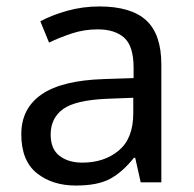

<svg xmlns="http://www.w3.org/2000/svg" viewBox="-20 -565 601 595"><path d="M288 -545Q386 -545 433 -502Q480 -459 480 -365V0H416L399 -76H395Q360 -32 321.5 -11Q283 10 215 10Q142 10 94 -28.5Q46 -67 46 -149Q46 -229 109 -272.5Q172 -316 303 -320L394 -323V-355Q394 -422 365 -448Q336 -474 283 -474Q241 -474 203 -461.5Q165 -449 132 -433L105 -499Q140 -518 188 -531.5Q236 -545 288 -545ZM314 -259Q214 -255 175.5 -227Q137 -199 137 -148Q137 -103 164.5 -82Q192 -61 235 -61Q303 -61 348 -98.5Q393 -136 393 -214V-262Z"/></svg>

Font: Noto Sans Ethiopic
Style: Regular
Weight: 400
Designer: Monotype Design Team
Foundry: Monotype Imaging Inc.
Version: Version 2.102; ttfautohint (v1.8.4.7-5d5b)